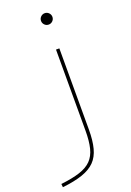

<svg xmlns="http://www.w3.org/2000/svg" viewBox="-268 -796 737 1079"><g transform="rotate(-20 100.5 -257.0)"><path d="M-91 200Q-22 192 22.5 177.5Q67 163 92.5 137Q118 111 128.5 69Q139 27 139 -35V-520H159V-35Q159 31 147 76.5Q135 122 107 150.5Q79 179 31 195.5Q-17 212 -89 220ZM149 -666Q135 -666 125 -676Q115 -686 115 -700Q115 -714 125 -724Q135 -734 149 -734Q163 -734 173 -724Q183 -714 183 -700Q183 -686 173 -676Q163 -666 149 -666Z"/></g></svg>

Font: M PLUS 2 Thin Thin
Style: Regular
Weight: 250
Version: Version 1.001